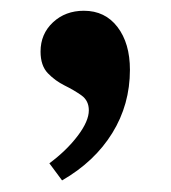

<svg xmlns="http://www.w3.org/2000/svg" viewBox="-20 -172 310 348"><path d="M92.5 155 69.5 124Q101 100.5 121 74Q141 47.5 141 28Q141 10.5 127.8 1Q114.5 -8.5 97.2 -17Q80 -25.5 66.8 -39.2Q53.5 -53 53.5 -78.5Q53.5 -110.5 76 -131.5Q98.5 -152.5 132 -152.5Q170.5 -152.5 193 -123Q215.5 -93.5 215.5 -45.5Q215.5 17.5 183.5 69.2Q151.5 121 92.5 155Z"/></svg>

Font: Libre Caslon Text SemiBold
Style: Regular
Weight: 600
Designer: Pablo Impallari, Rodrigo Fuenzalida, Katja Schimmel
Foundry: Pablo Impallari, Rodrigo Fuenzalida
Version: Version 2.000